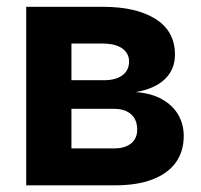

<svg xmlns="http://www.w3.org/2000/svg" viewBox="-20 -556 604 576"><path d="M58.6 0V-535.6H288.6Q388.7 -535.6 446.8 -499Q504.9 -462.4 504.9 -392.1Q504.9 -348.1 474.9 -318.8Q444.8 -289.6 387.2 -279.8Q433.6 -276.4 465.6 -258.5Q497.6 -240.7 514.4 -212.2Q531.2 -183.6 531.2 -147.9Q531.2 -102.1 507.6 -68.8Q483.9 -35.6 437.7 -17.8Q391.6 0 324.7 0ZM194.3 -110.8H322.3Q355 -110.8 373.3 -125.7Q391.6 -140.6 391.6 -167Q391.6 -196.8 373.3 -213.1Q355 -229.5 322.3 -229.5H194.3ZM194.3 -315.4H292.5Q327.6 -315.4 347.4 -330.3Q367.2 -345.2 367.2 -371.1Q367.2 -396.5 346.4 -410.9Q325.7 -425.3 288.6 -425.3H194.3Z"/></svg>

Font: Inter 20pt
Style: Bold
Weight: 700
Version: Version 4.001;git-66647c0bb